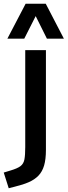

<svg xmlns="http://www.w3.org/2000/svg" viewBox="-24 -798 364 1033"><path d="M22.9 214.8 -3.9 130.4 31.7 119.6Q69.8 108.4 86.4 95.7Q103 83 107.4 59.6Q111.8 36.1 111.8 -6.8V-528.3H223.1V8.3Q223.1 58.6 213.4 92Q203.6 125.5 182.9 147Q162.1 168.5 130.9 182.1Q99.6 195.8 56.6 206.1ZM15.6 -589.8 113.8 -777.8H222.2L319.8 -589.8H228.5L168 -711.4L106.4 -589.8Z"/></svg>

Font: Comme Medium
Style: Regular
Weight: 500
Version: Version 1.000;gftools[0.9.27]